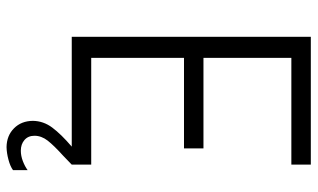

<svg xmlns="http://www.w3.org/2000/svg" viewBox="-209 -551 956 578"><g transform="rotate(90 269.0 -262.0)"><path d="M90.8 -719.7H475.6V-661.1H154.3V-396.5H426.8V-337.9H154.3V-58.6H475.6V0L448.2 26.4Q418 53.7 403.3 72.5Q388.7 91.3 388.7 112.3Q388.7 131.3 401.4 142.3Q414.1 153.3 433.6 153.3Q449.2 153.3 465.1 147.2Q481 141.1 492.2 132.8V176.8Q481 185.1 461.2 190.4Q441.4 195.8 422.9 196.3Q388.2 195.8 366.2 173.8Q344.2 151.9 343.8 117.2Q344.2 85.4 364 58.8Q383.8 32.2 421.4 0H90.8Z"/></g></svg>

Font: Reddit Sans Fudge Light
Style: Regular
Weight: 300
Designer: Stephen Hutchings
Foundry: Reddit
Version: Version 1.013